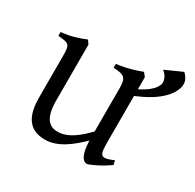

<svg xmlns="http://www.w3.org/2000/svg" viewBox="-130 -701 873 858"><g transform="rotate(30 306.5 -272.0)"><path d="M305 -437V-417C364 -414 374 -405 374 -347V-128C337 -90 288 -44 231 -44C186 -44 156 -72 156 -163V-450L143 -469C73 -440 32 -438 20 -437V-417C78 -412 83 -410 83 -347V-136C83 -55 106 15 199 15C269 15 328 -37 374 -81C377 -1 399 15 415 15C427 15 469 -7 488 -18L522 -40L517 -62C496 -53 481 -48 471 -48C449 -48 447 -70 447 -124V-450L432 -469C371 -446 331 -440 305 -437ZM588 -559 501 -520C526 -500 529 -479 529 -469C529 -451 507 -410 421 -377L430 -347C584 -404 613 -477 613 -509C613 -519 611 -537 588 -559Z"/></g></svg>

Font: Temporarium
Style: Regular
Weight: 400
Version: Version 1.1